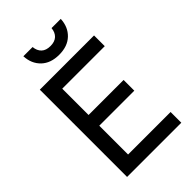

<svg xmlns="http://www.w3.org/2000/svg" viewBox="-264 -994 1089 1089"><g transform="rotate(-45 280.0 -450.0)"><path d="M80 -700H515V-614H174V-403H455V-317H174V-86H515V0H80ZM298 -762Q230 -762 190.5 -800Q151 -838 148 -900H222Q225 -868 244 -850Q263 -832 298 -832Q333 -832 352 -850Q371 -868 374 -900H448Q445 -838 405.5 -800Q366 -762 298 -762Z"/></g></svg>

Font: PT Root UI Medium
Style: Regular
Weight: 500
Designer: Vitaly Kuzmin
Foundry: ParaType Ltd.
Version: Version 2.001G